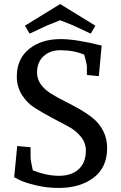

<svg xmlns="http://www.w3.org/2000/svg" viewBox="-20 -913 599 948"><path d="M65 -192 131 -186V-138Q131 -120 142 -72Q210 -45 272 -45Q333 -45 368.5 -77.5Q404 -110 404 -170Q404 -208 378.5 -239Q353 -270 315.5 -289.5Q278 -309 233.5 -333Q189 -357 151.5 -380.5Q114 -404 88.5 -444Q63 -484 63 -535Q63 -622 123.5 -671Q184 -720 280 -720Q354 -720 482 -688L468 -537L409 -543V-587Q409 -593 396 -643Q345 -665 277 -665Q228 -665 195.5 -636Q163 -607 163 -554Q163 -522 182 -496Q201 -470 231.5 -451Q262 -432 299 -413.5Q336 -395 373 -374Q410 -353 440.5 -328Q471 -303 490 -265.5Q509 -228 509 -182Q509 -86 442 -35.5Q375 15 270 15Q210 15 155 1.5Q100 -12 75 -25L50 -38ZM277 -893 451 -786 428 -747 340 -788 277 -813 214 -788 126 -747 103 -786Z"/></svg>

Font: Andada
Style: Regular
Weight: 400
Designer: Carolina Giovagnoli
Foundry: Carolina Giovagnoli
Version: Version 1.003